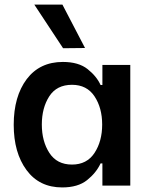

<svg xmlns="http://www.w3.org/2000/svg" viewBox="-20 -812 658 840"><path d="M97 -466Q154 -541 255 -541Q324 -541 363.5 -509.5Q403 -478 420 -440H428V-528H550V0H428V-97H420Q401 -56 361 -24Q321 8 252 8Q152 8 96 -68Q40 -144 40 -266Q40 -390 97 -466ZM163 -267Q163 -194 196 -143Q229 -92 295 -92Q360 -92 393.5 -143Q427 -194 427 -267Q427 -340 393.5 -390.5Q360 -441 295 -441Q228 -441 195.5 -390.5Q163 -340 163 -267ZM130 -792H253L352 -602L256 -601Z"/></svg>

Font: Lopes Sans SemiBold
Style: Regular
Weight: 600
Designer: Gabriel Lam, Diego Maldonado
Foundry: TypeRant, Foresti Design
Version: Version 4.000